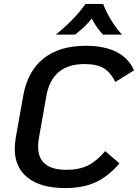

<svg xmlns="http://www.w3.org/2000/svg" viewBox="-20 -945 702 977"><path d="M55 -188Q55 -211 60 -243L98 -457Q120 -582 201 -647Q282 -712 417 -712Q511 -712 573 -680.5Q635 -649 662 -587L567 -528Q543 -576 508.5 -597.5Q474 -619 410 -619Q245 -619 216 -457L178 -243Q174 -222 174 -199Q174 -81 317 -81Q384 -81 428.5 -103.5Q473 -126 515 -176L588 -114Q533 -49 468.5 -18.5Q404 12 311 12Q188 12 121.5 -40.5Q55 -93 55 -188ZM415 -925H505Q521 -881 549.5 -836.5Q578 -792 601 -769H504Q472 -802 447 -851Q415 -809 362 -769H264Q298 -795 341.5 -838.5Q385 -882 415 -925Z"/></svg>

Font: KoHo SemiBold
Style: Italic
Weight: 600
Italic angle: -10°
Version: Version 1.000; ttfautohint (v1.6)